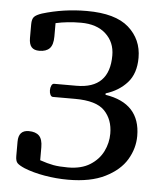

<svg xmlns="http://www.w3.org/2000/svg" viewBox="-51 -755 699 802"><g transform="rotate(5 298.0 -354.5)"><path d="M259 -51Q315 -51 351.5 -74Q388 -97 405.5 -132.5Q423 -168 423 -207Q423 -266 388 -302.5Q353 -339 264 -339H171Q164 -339 160 -347Q156 -355 156 -366Q156 -377 160 -385.5Q164 -394 171 -394H265Q403 -394 403 -533Q403 -589 365 -623.5Q327 -658 261 -658Q204 -658 155 -647V-591Q155 -556 140.5 -541Q126 -526 97 -526Q75 -526 64.5 -538Q54 -550 54 -576V-633Q54 -655 62.5 -664.5Q71 -674 95 -682Q184 -709 281 -709Q401 -709 457 -659.5Q513 -610 513 -533Q513 -467 478.5 -428.5Q444 -390 389 -373V-367Q536 -344 536 -207Q536 -155 508 -108Q480 -61 419 -30.5Q358 0 264 0Q214 0 165 -8.5Q116 -17 79 -32Q56 -42 48 -50.5Q40 -59 40 -80V-140Q40 -188 83 -188Q112 -188 126.5 -173.5Q141 -159 141 -125V-71Q173 -60 197.5 -55.5Q222 -51 259 -51Z"/></g></svg>

Font: Marmelad for Arash.Academy
Style: Regular
Weight: 400
Designer: Manvel Shmavonyan
Foundry: Cyreal
Version: Version 1.110;Glyphs 3.2 (3202)